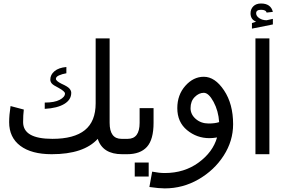

<svg xmlns="http://www.w3.org/2000/svg" viewBox="-20 -879 1599 1075"><path d="M664.1 -15.6Q554.7 -15.6 527.3 -101.6Q449.2 -15.6 269.5 -15.6Q156.2 -15.6 93.8 -62.5Q31.2 -109.4 31.2 -195.3Q31.2 -234.4 39.1 -285.2L113.3 -265.6Q109.4 -234.4 109.4 -195.3Q109.4 -148.4 150.4 -125Q191.4 -101.6 273.4 -101.6Q394.5 -101.6 455.1 -150.4Q515.6 -199.2 515.6 -300.8V-664.1H593.8V-191.4Q593.8 -101.6 660.2 -101.6H664.1ZM351.6 -468.8Q328.1 -464.8 310.5 -457Q293 -449.2 293 -437.5Q293 -425.8 324.2 -410.2Q359.4 -394.5 369.1 -382.8Q378.9 -371.1 378.9 -359.4Q378.9 -320.3 339.8 -296.9Q300.8 -273.4 230.5 -269.5V-304.7Q285.2 -304.7 314.5 -320.3Q343.8 -335.9 343.8 -355.5Q343.8 -367.2 308.6 -386.7Q277.3 -402.3 269.5 -412.1Q261.7 -421.9 261.7 -433.6Q261.7 -460.9 285.2 -480.5Q308.6 -500 351.6 -503.9Z M839.8 -191.4Q839.8 -97.7 802.7 -56.6Q765.6 -15.6 691.4 -15.6H664.1V-101.6H695.3Q761.7 -101.6 761.7 -191.4V-273.4H839.8ZM812.5 109.4H734.4V31.2H812.5Z M1195.3 -109.4Q1171.9 -105.5 1152.3 -105.5Q1082 -105.5 1027.3 -150.4Q972.7 -195.3 972.7 -273.4Q972.7 -347.7 1017.6 -398.4Q1062.5 -449.2 1121.1 -449.2Q1183.6 -449.2 1234.4 -373Q1285.2 -296.9 1285.2 -183.6Q1285.2 -89.8 1232.4 -7.8Q1179.7 74.2 1091.8 125Q1003.9 175.8 902.3 175.8Q871.1 175.8 816.4 168L832 82Q871.1 89.8 902.3 89.8Q1011.7 89.8 1091.8 31.2Q1171.9 -27.3 1195.3 -109.4ZM1207 -195.3Q1203.1 -257.8 1175.8 -308.6Q1148.4 -359.4 1121.1 -359.4Q1093.8 -359.4 1070.3 -335.9Q1046.9 -312.5 1046.9 -273.4Q1046.9 -238.3 1076.2 -212.9Q1105.5 -187.5 1148.4 -187.5Q1183.6 -187.5 1207 -195.3Z M1488.3 -15.6H1410.2V-664.1H1488.3ZM1507.8 -742.2 1390.6 -718.8V-750L1414.1 -757.8Q1382.8 -769.5 1382.8 -804.7Q1382.8 -828.1 1398.4 -843.8Q1414.1 -859.4 1441.4 -859.4Q1496.1 -859.4 1507.8 -812.5L1472.7 -808.6Q1468.8 -824.2 1441.4 -824.2Q1414.1 -824.2 1414.1 -804.7Q1414.1 -789.1 1431.6 -777.3Q1449.2 -765.6 1472.7 -765.6L1507.8 -773.4Z"/></svg>

Font: 和音 by 宁静之雨，公众号njzyshare
Style: Regular
Weight: 400
Designer: Steve Matteson
Foundry: Ascender Corporation
Version: Version 6.00;June 8, 2018;FontCreator 11.0.0.2388 32-bit